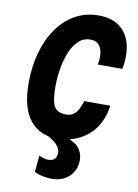

<svg xmlns="http://www.w3.org/2000/svg" viewBox="-105 -808 810 1128"><g transform="rotate(10 300.0 -243.5)"><path d="M272 14.5Q169.5 14.5 111.5 -58.5Q53.5 -131.5 53.5 -277.5Q53.5 -378 77.5 -462.5Q101.5 -547 146 -609.5Q190.5 -672 252.5 -706.2Q314.5 -740.5 390 -740.5Q466.5 -740.5 514.5 -705.5Q562.5 -670.5 580 -606.5Q597.5 -542.5 581.5 -455.5H435Q442.5 -495.5 438 -526.2Q433.5 -557 416.2 -574.8Q399 -592.5 367 -592.5Q326.5 -592.5 297.2 -565Q268 -537.5 249 -492Q230 -446.5 221 -392Q212 -337.5 212 -283.5Q212 -201.5 230.5 -167.8Q249 -134 301 -134Q327.5 -134 345 -146.2Q362.5 -158.5 374 -180.2Q385.5 -202 393.5 -230H549Q541.5 -172 518 -126.5Q494.5 -81 457.8 -49.5Q421 -18 373.8 -1.8Q326.5 14.5 272 14.5ZM284.5 252.5Q257.5 252.5 231 247.2Q204.5 242 180.5 230.5L189.5 131Q202.5 137.5 217.8 141.8Q233 146 246 146Q269.5 146 282.5 133.2Q295.5 120.5 295.5 96.5Q295.5 70 271.5 45.5Q247.5 21 201 0H331Q384.5 17 406.5 47.8Q428.5 78.5 428.5 115.5Q428.5 176 388.5 214.2Q348.5 252.5 284.5 252.5Z"/></g></svg>

Font: Spline Sans Mono
Style: Bold Italic
Weight: 700
Italic angle: -4°
Monospace: yes
Version: Version 1.004